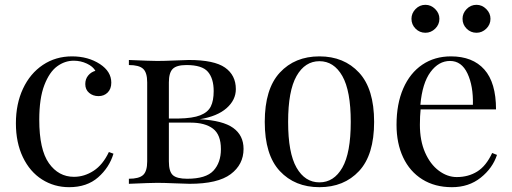

<svg xmlns="http://www.w3.org/2000/svg" viewBox="-20 -763 2126 797"><path d="M395 -497Q442 -466 442 -420Q442 -394 427 -379Q412 -364 389 -364Q366 -364 350 -377.5Q334 -391 334 -414Q334 -435 346 -449.5Q358 -464 376 -469Q366 -487 340.5 -499Q315 -511 286 -511Q249 -511 217 -487.5Q185 -464 164 -409.5Q143 -355 143 -266Q143 -142 183 -85.5Q223 -29 287 -29Q330 -29 368.5 -54Q407 -79 432 -132L451 -125Q434 -68 387.5 -27Q341 14 267 14Q205 14 154.5 -18Q104 -50 75 -110.5Q46 -171 46 -251Q46 -332 75.5 -395Q105 -458 158 -493.5Q211 -529 279 -529Q346 -529 395 -497Z M991 -145Q991 -80 937.5 -40Q884 0 767 0Q748 0 706 -2Q660 -4 633 -4Q607 -4 515 0V-21Q557 -21 574 -36.5Q591 -52 591 -93V-421Q591 -462 574 -477.5Q557 -493 515 -493V-514Q607 -510 633 -510Q660 -510 708 -512Q748 -514 764 -514Q869 -514 914 -482.5Q959 -451 959 -393Q959 -348 920.5 -314Q882 -280 809 -268Q905 -263 948 -232Q991 -201 991 -145ZM681 -421V-271H721Q780 -272 811.5 -284.5Q843 -297 855 -321Q867 -345 867 -385Q867 -437 843 -465Q819 -493 754 -493Q713 -493 697 -477Q681 -461 681 -421ZM897 -144Q897 -204 864 -229Q831 -254 771 -254H681V-93Q681 -51 697.5 -36Q714 -21 757 -21Q835 -21 866 -54.5Q897 -88 897 -144Z M1533 -257Q1533 -120 1470.5 -53Q1408 14 1306 14Q1204 14 1141.5 -53Q1079 -120 1079 -257Q1079 -394 1141.5 -461.5Q1204 -529 1306 -529Q1408 -529 1470.5 -461.5Q1533 -394 1533 -257ZM1176 -257Q1176 -128 1211 -67Q1246 -6 1306 -6Q1366 -6 1401 -67Q1436 -128 1436 -257Q1436 -386 1401 -447.5Q1366 -509 1306 -509Q1246 -509 1211 -447.5Q1176 -386 1176 -257Z M2043 -120Q2025 -65 1975.5 -25.5Q1926 14 1856 14Q1785 14 1733 -18.5Q1681 -51 1653.5 -109.5Q1626 -168 1626 -245Q1626 -332 1654 -396Q1682 -460 1733 -494.5Q1784 -529 1852 -529Q1942 -529 1990.5 -474.5Q2039 -420 2039 -309H1726Q1723 -281 1723 -245Q1723 -179 1744.5 -130Q1766 -81 1801.5 -54.5Q1837 -28 1876 -28Q1924 -28 1961 -51Q1998 -74 2023 -128ZM1725 -328H1943Q1945 -406 1920.5 -458Q1896 -510 1848 -510Q1801 -510 1767 -464Q1733 -418 1725 -328ZM1804 -685Q1804 -661 1786.5 -644Q1769 -627 1746 -627Q1722 -627 1705 -644Q1688 -661 1688 -685Q1688 -708 1705 -725.5Q1722 -743 1746 -743Q1769 -743 1786.5 -725.5Q1804 -708 1804 -685ZM2016 -685Q2016 -661 1998.5 -644Q1981 -627 1958 -627Q1934 -627 1917 -644Q1900 -661 1900 -685Q1900 -708 1917 -725.5Q1934 -743 1958 -743Q1981 -743 1998.5 -725.5Q2016 -708 2016 -685Z"/></svg>

Font: Myanmar April Display
Style: Regular
Weight: 400
Designer: Khon Soe Zaw Thu
Foundry: Myanmar OS
Version: Version 2.50 April 12, 2019